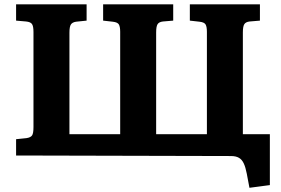

<svg xmlns="http://www.w3.org/2000/svg" viewBox="-20 -720 1299 889"><path d="M1135 149.5 1122.5 83.5Q1117 54.5 1108.7 36.8Q1100.5 19 1086.5 10.8Q1072.5 2.5 1049.5 2.5L54.5 0V-75.5L103 -80.5Q122 -83.5 128.5 -93Q135 -102.5 135 -131.5V-572Q135 -598.5 128.2 -608.5Q121.5 -618.5 100.5 -620.5L54.5 -624.5V-700H381V-624.5L332.5 -619.5Q315 -617 308.3 -606.7Q301.5 -596.5 301.5 -568.5V-98.5H536.5V-572.5Q536.5 -595.5 530.7 -606.2Q525 -617 502 -619.5L457.5 -624.5V-700H782V-624.5L734.5 -620.5Q716.5 -618.5 709.8 -608.2Q703 -598 703 -569.5V-98.5H938V-572.5Q938 -595.5 932.2 -606.2Q926.5 -617 903.5 -619.5L859 -624.5V-700H1183.5V-624.5L1136 -620.5Q1118 -618.5 1111.3 -608.2Q1104.5 -598 1104.5 -569.5V-98.5H1229.5V137Z"/></svg>

Font: Literata Variable Black
Style: Regular
Weight: 900
Designer: Latin by Veronika Burian and Jose Scaglione. Greek by Irene Vlachou. Cyrillic by Vera Evstafieva.
Foundry: TypeTogether
Version: Version 3.021